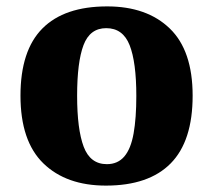

<svg xmlns="http://www.w3.org/2000/svg" viewBox="-20 -570 667 600"><path d="M311 10Q187 10 115.5 -59.5Q44 -129 44 -271Q44 -412 112.5 -481Q181 -550 315 -550Q439 -550 510.5 -481Q582 -412 582 -271Q582 -129 513.5 -59.5Q445 10 311 10ZM314 -57Q348 -57 368.5 -81Q389 -105 397.5 -153Q406 -201 406 -270Q406 -376 385 -429Q364 -482 312 -482Q261 -482 241 -429Q221 -376 221 -271Q221 -166 241.5 -111.5Q262 -57 314 -57Z"/></svg>

Font: Noto Serif Tibetan ExtraBold
Style: Regular
Weight: 800
Version: Version 2.103